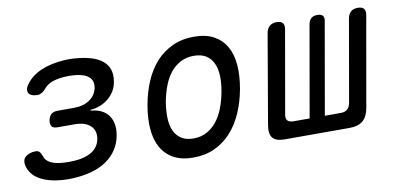

<svg xmlns="http://www.w3.org/2000/svg" viewBox="-59 -735 1918 920"><g transform="rotate(-10 900.0 -275.0)"><path d="M99 -473Q126 -511 174.5 -532Q223 -553 288 -557Q300 -558 311.5 -558Q323 -558 335 -557Q380 -554 414 -544.5Q448 -535 470.5 -517.5Q493 -500 502 -474.5Q511 -449 505 -414Q497 -367 460 -336Q423 -305 372 -301L371 -297Q431 -292 457.5 -254.5Q484 -217 473 -157Q466 -120 446.5 -90.5Q427 -61 396.5 -40Q366 -19 326 -7.5Q286 4 238 7Q225 8 211.5 8Q198 8 185 7Q116 3 72 -22Q28 -47 17 -92Q14 -105 16.5 -116Q19 -127 27.5 -134.5Q36 -142 48.5 -146.5Q61 -151 77 -151Q83 -151 87.5 -149.5Q92 -148 95.5 -144.5Q99 -141 102 -135.5Q105 -130 108 -122Q114 -100 138 -88Q162 -76 199 -74Q212 -73 225.5 -73Q239 -73 252 -74Q305 -77 338.5 -98Q372 -119 379 -158Q386 -199 360 -222.5Q334 -246 282 -246H201Q181 -246 173.5 -255.5Q166 -265 169 -285Q173 -305 184 -314.5Q195 -324 215 -324H293Q341 -324 371.5 -345Q402 -366 409 -402Q415 -437 391.5 -456Q368 -475 321 -478Q309 -479 297.5 -479Q286 -479 274 -478Q242 -476 217.5 -467.5Q193 -459 179 -443Q172 -435 166 -429.5Q160 -424 154.5 -421Q149 -418 144 -416.5Q139 -415 134 -415Q118 -415 107 -419.5Q96 -424 91.5 -431.5Q87 -439 88.5 -450Q90 -461 99 -473Z M818 10Q760 10 721.5 -11.5Q683 -33 662 -71Q641 -109 637 -161.5Q633 -214 644 -276Q655 -338 677.5 -390Q700 -442 734 -479.5Q768 -517 814.5 -538.5Q861 -560 919 -560Q978 -560 1016.5 -538.5Q1055 -517 1076 -479.5Q1097 -442 1101 -390Q1105 -338 1094 -276Q1083 -214 1060 -161.5Q1037 -109 1002.5 -71Q968 -33 922 -11.5Q876 10 818 10ZM834 -80Q869 -80 897 -94.5Q925 -109 946 -134.5Q967 -160 981.5 -196.5Q996 -233 1004 -276Q1012 -319 1010.5 -354.5Q1009 -390 997 -415.5Q985 -441 962 -455.5Q939 -470 903 -470Q867 -470 839 -455.5Q811 -441 790 -415.5Q769 -390 755 -354Q741 -318 733 -275Q726 -232 727.5 -196Q729 -160 741 -134.5Q753 -109 776 -94.5Q799 -80 834 -80Z M1262 0Q1221 0 1205 -19.5Q1189 -39 1196 -80L1271 -517Q1275 -538 1288 -549Q1301 -560 1322 -560Q1343 -560 1351.5 -549.5Q1360 -539 1356 -518L1286 -118Q1282 -98 1290.5 -88Q1299 -78 1319 -78H1398L1476 -523Q1480 -542 1490.5 -551Q1501 -560 1520 -560Q1539 -560 1546.5 -551Q1554 -542 1550 -523L1472 -78H1550Q1570 -78 1581.5 -88Q1593 -98 1597 -118L1667 -518Q1671 -539 1683.5 -549.5Q1696 -560 1717 -560Q1738 -560 1746.5 -549.5Q1755 -539 1751 -518L1674 -80Q1667 -39 1644 -19.5Q1621 0 1580 0Z"/></g></svg>

Font: Maple Mono NL
Style: Italic
Weight: 400
Italic angle: -10°
Monospace: yes
Designer: subframe7536
Version: Version 7.000